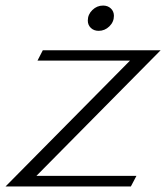

<svg xmlns="http://www.w3.org/2000/svg" viewBox="-34 -671 598 691"><path d="M434 -453H101L120 -490H544L97 -38H457L437 0H-14ZM282 -597Q282 -619 298.5 -635Q315 -651 337 -651Q354 -651 365 -640.5Q376 -630 376 -614Q376 -592 359.5 -576Q343 -560 321 -560Q304 -560 293 -570.5Q282 -581 282 -597Z"/></svg>

Font: Fahkwang Light
Style: Italic
Weight: 300
Italic angle: -10°
Version: Version 1.000; ttfautohint (v1.6)